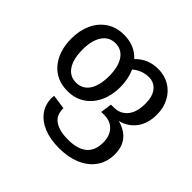

<svg xmlns="http://www.w3.org/2000/svg" viewBox="-180 -735 1148 1148"><g transform="rotate(45 394.0 -161.5)"><path d="M721 5Q721 71 687.5 118.5Q654 166 594.5 191Q535 216 459 216Q384 216 329 193.5Q274 171 244.5 130Q215 89 215 35Q215 25 217 15L308 28V31Q308 90 349 116Q390 142 459 142Q622 142 622 5Q622 -50 592 -83Q562 -116 508 -116H484L494 -188H518Q572 -188 604 -226.5Q636 -265 636 -337Q636 -400 609 -432.5Q582 -465 539 -465Q482 -465 435 -426Q460 -370 460 -301Q460 -233 435 -178.5Q410 -124 363 -92.5Q316 -61 253 -61Q157 -61 102 -127.5Q47 -194 47 -301Q47 -368 71.5 -422Q96 -476 143 -507.5Q190 -539 254 -539Q345 -539 400 -479Q457 -539 544 -539Q597 -539 639.5 -514Q682 -489 706.5 -443.5Q731 -398 731 -340Q731 -265 694.5 -216Q658 -167 596 -152Q721 -118 721 5ZM366 -301Q366 -379 336.5 -423Q307 -467 254 -467Q201 -467 171 -423Q141 -379 141 -301Q141 -221 170.5 -177Q200 -133 253 -133Q307 -133 336.5 -177Q366 -221 366 -301Z"/></g></svg>

Font: Fira GO
Style: Regular
Weight: 400
Designer: Carrois Corporate
Foundry: Carrois Corporate GbR
Version: Version 0.300